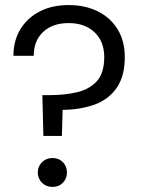

<svg xmlns="http://www.w3.org/2000/svg" viewBox="-20 -732 556 757"><path d="M151 -196 147 -357H178Q234 -357 282.5 -368Q331 -379 361 -411Q391 -443 391 -507Q391 -569 352.5 -605Q314 -641 251 -641Q187 -641 150 -606Q113 -571 113 -512H33Q33 -572 60.5 -617Q88 -662 137 -687Q162 -700 190.5 -706Q219 -712 251 -712Q316 -712 366 -687Q416 -662 444 -616Q458 -593 465 -566Q472 -539 472 -507Q472 -433 441 -387Q410 -341 354 -320Q326 -310 294 -304.5Q262 -299 227 -299L224 -196ZM187 5Q162 5 145.5 -11.5Q129 -28 129 -52Q129 -76 145.5 -92.5Q162 -109 187 -109Q212 -109 228 -92.5Q244 -76 244 -52Q244 -28 228 -11.5Q212 5 187 5Z"/></svg>

Font: Rethink Sans
Style: Regular
Weight: 400
Designer: The Rethink Sans project authors (Hans Thiessen). DM Sans designed by Colophon Foundry.
Foundry: Rethink Communications LLC
Version: Version 1.001